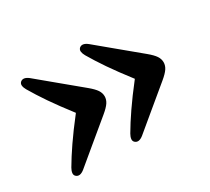

<svg xmlns="http://www.w3.org/2000/svg" viewBox="-90 -595 775 708"><g transform="rotate(-30 297.5 -240.5)"><path d="M547 -241Q547 -227 538.5 -214.2Q530 -201.5 509.5 -184.5Q456.5 -140.5 414.8 -106Q373 -71.5 342 -45.5Q321 -29 307.5 -40.5Q301 -46 302 -55Q303 -64 309 -74.5Q328.5 -108 356 -148.2Q383.5 -188.5 424.5 -241Q383.5 -294 356 -334.2Q328.5 -374.5 309 -408Q303 -418.5 302 -427.2Q301 -436 307.5 -442Q321 -453 342 -436.5Q373 -410.5 414.8 -376Q456.5 -341.5 509.5 -297.5Q530 -280.5 538.5 -267.8Q547 -255 547 -241ZM296 -241Q296 -227 287.5 -214.2Q279 -201.5 258.5 -184.5Q205.5 -140.5 163.8 -106Q122 -71.5 91 -45.5Q70 -29 56.5 -40.5Q50 -46 51 -55Q52 -64 58 -74.5Q77.5 -108 105 -148.2Q132.5 -188.5 173.5 -241Q132.5 -294 105 -334.2Q77.5 -374.5 58 -408Q52 -418.5 51 -427.2Q50 -436 56.5 -442Q70 -453 91 -436.5Q122 -410.5 163.8 -376Q205.5 -341.5 258.5 -297.5Q279 -280.5 287.5 -267.8Q296 -255 296 -241Z"/></g></svg>

Font: Fraunces 9pt S050 SemiBold
Style: Regular
Weight: 600
Version: Version 1.000; ttfautohint (v1.8.3)